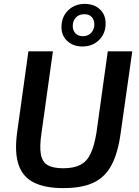

<svg xmlns="http://www.w3.org/2000/svg" viewBox="-20 -954 714 987"><path d="M660 -690 600 -268Q586 -165 552 -103Q518 -41 458.5 -14Q399 13 305 13Q212 13 154.5 -15.5Q97 -44 75.5 -107Q54 -170 68 -273L126 -690H252L193 -268Q183 -201 190 -161.5Q197 -122 224.5 -105.5Q252 -89 305 -89Q359 -89 393 -106.5Q427 -124 446 -164.5Q465 -205 476 -273L534 -690ZM416 -934Q463 -934 493 -906.5Q523 -879 523 -833Q523 -782 489.5 -748.5Q456 -715 403 -715Q357 -715 326.5 -742.5Q296 -770 296 -815Q296 -867 330 -900.5Q364 -934 416 -934ZM414 -881Q386 -881 370 -864Q354 -847 354 -820Q354 -798 367.5 -783Q381 -768 406 -768Q433 -768 449 -785.5Q465 -803 465 -829Q465 -852 451.5 -866.5Q438 -881 414 -881Z"/></svg>

Font: Exo 2 SemiBold
Style: Italic
Weight: 600
Italic angle: -8°
Designer: Natanael Gama
Foundry: Natanael Gama
Version: Version 2.010